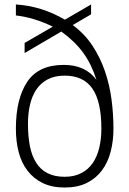

<svg xmlns="http://www.w3.org/2000/svg" viewBox="-20 -829 578 858"><path d="M269 9Q212 9 171 -11Q130 -31 103 -66Q76 -101 63.5 -149Q51 -197 51 -254Q51 -387 101.5 -463Q152 -539 265 -539Q362 -539 411 -472Q389 -542 352 -593Q315 -644 254 -688L90 -592V-637L216 -710Q131 -751 51 -760V-809Q166 -802 270 -741L387 -809V-765L305 -717Q358 -678 393 -625Q428 -572 449 -510.5Q470 -449 478.5 -383.5Q487 -318 487 -254Q487 -199 474.5 -151Q462 -103 435.5 -67.5Q409 -32 368 -11.5Q327 9 269 9ZM269 -39Q312 -39 343.5 -55.5Q375 -72 394.5 -100.5Q414 -129 423.5 -168.5Q433 -208 433 -254Q433 -375 393 -433Q353 -491 269 -491Q225 -491 193.5 -474.5Q162 -458 142.5 -429Q123 -400 114 -361Q105 -322 105 -276Q105 -220 113.5 -176.5Q122 -133 141.5 -102Q161 -71 192.5 -55Q224 -39 269 -39Z"/></svg>

Font: Tanohe Sans Light
Style: Regular
Weight: 300
Designer: Village Type and Design LLC & Cristiano Sobral
Foundry: Cooper Hewitt Smithsonian Design Museum
Version: Version 1.00;September 29, 2021;FontCreator 13.0.0.2655 64-b